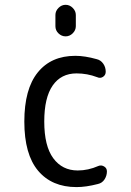

<svg xmlns="http://www.w3.org/2000/svg" viewBox="-20 -760 540 790"><path d="M208 -698.2Q208 -714.8 220.7 -727.5Q233.4 -740.2 250 -740.2Q266.6 -740.2 279.3 -727.5Q292 -714.8 292 -698.2V-652.3Q292 -635.7 279.3 -623Q266.6 -610.4 250 -610.4Q233.4 -610.4 220.7 -622.6Q208 -634.8 208 -652.3ZM294.9 9.8Q193.4 9.8 136.7 -57.6Q80.1 -125 80.1 -259.8Q80.1 -393.6 135.3 -461.9Q190.4 -530.3 290 -530.3Q329.1 -530.3 377.9 -516.6Q394.5 -512.7 404.8 -498Q415 -483.4 415 -464.8Q415 -451.2 403.8 -443.8Q392.6 -436.5 379.9 -442.4Q338.9 -458 294.9 -458Q231.4 -458 196.8 -408.2Q162.1 -358.4 162.1 -259.8Q162.1 -159.2 199.2 -108.9Q236.3 -58.6 299.8 -58.6Q342.8 -58.6 384.8 -77.1Q396.5 -82 408.2 -75.2Q419.9 -68.4 419.9 -54.7Q419.9 -37.1 410.2 -22Q400.4 -6.8 382.8 -2.9Q334 9.8 294.9 9.8Z"/></svg>

Font: Rounded Mgen+ 2m regular
Style: Regular
Weight: 400
Designer: [Source Han Sans]
Ryoko NISHIZUKA  (kana & ideographs); Paul D. Hunt (Latin, Greek & Cyrillic); Wenlong ZHANG  (bopomofo
Version: Version 1.059.20150602